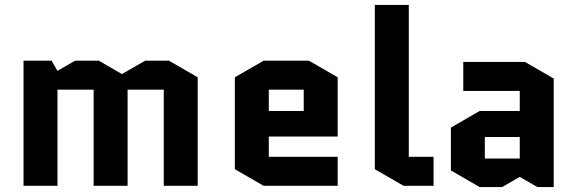

<svg xmlns="http://www.w3.org/2000/svg" viewBox="-20 -750 2330 775"><path d="M778 -438V0H641V-388H495V0H358V-388H212V0H75V-505H188L212 -464L283 -505H379L472 -451L566 -505H662Z M1343 -117V0H1044L928 -67V-438L1044 -505H1227L1343 -438V-199H1065V-117ZM1065 -388V-302H1206V-388Z M1609 0 1493 -67V-730H1630V-117H1730V0Z M1937 -197V-110H2078V-197ZM1916 5 1800 -62V-235L1916 -302H2078V-383H1850V-500H2099L2215 -433V5H2149L2078 -36L2007 5Z"/></svg>

Font: Quantico
Style: Bold
Weight: 700
Designer: Matt Desmond
Foundry: MADtype
Version: Version 2.002